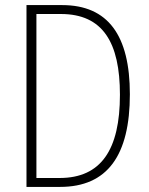

<svg xmlns="http://www.w3.org/2000/svg" viewBox="-20 -734 587 754"><path d="M490 -364C490 -594 405 -714 224 -714H84V0H216C402 0 490 -124 490 -364ZM451 -362C451 -146 377 -35 214 -35H123V-679H219C384 -679 451 -567 451 -362Z"/></svg>

Font: Noto Sans Devanagari Condensed ExtraLight
Style: Regular
Weight: 200
Width: 3
Designer: Jelle Bosma - Monotype Design Team
Foundry: Monotype Imaging Inc.
Version: Version 2.004